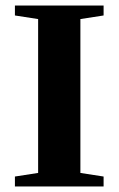

<svg xmlns="http://www.w3.org/2000/svg" viewBox="-20 -675 429 695"><path d="M271 -49 355 -36V0H34V-36L118 -49V-606L34 -619V-655H355V-619L271 -606Z"/></svg>

Font: Libra Serif Modern
Style: Bold
Weight: 700
Designer: Stefan Peev, Context Ltd
Foundry: Ascender Corporation
Version: Version 1.000